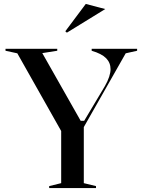

<svg xmlns="http://www.w3.org/2000/svg" viewBox="-20 -956 725 976"><path d="M230 0V-10L291 -25V-290L68 -685L8 -698V-708H271V-698L195 -686L390 -342H408L513 -518Q528 -544 535 -566Q542 -588 542 -604Q542 -637 519.5 -660Q497 -683 446 -698V-708H677V-698L619 -685L406 -310V-25L468 -10V0ZM320 -790 312 -797 416 -936 515 -910Z"/></svg>

Font: Kalnia
Style: Regular
Weight: 400
Designer: Frida Medrano
Foundry: Frida Medrano
Version: Version 1.105